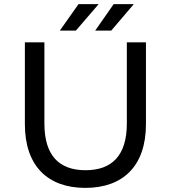

<svg xmlns="http://www.w3.org/2000/svg" viewBox="-20 -906 831 934"><path d="M395 8C579 8 690 -99 690 -302V-700H597V-305C597 -149 524 -78 396 -78C268 -78 196 -149 196 -305V-700H101V-302C101 -99 212 8 395 8ZM521 -757 631 -886H533L443 -757ZM349 -757 460 -886H362L271 -757Z"/></svg>

Font: Montserrat-Alt1 Med
Style: Regular
Weight: 500
Designer: Differentunic
Foundry: Differentunic
Version: Version 7.222